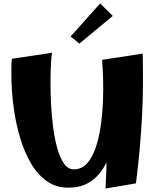

<svg xmlns="http://www.w3.org/2000/svg" viewBox="-20 -1077 906 1110"><path d="M376 8Q303 8 249.5 -30.5Q196 -69 158.5 -133.5Q121 -198 97 -278Q73 -358 61 -441.5Q49 -525 46.5 -602.5Q44 -680 48 -737L281 -772Q277 -753 274.5 -707Q272 -661 272 -599Q272 -537 275.5 -469Q279 -401 288 -335Q297 -269 312.5 -215.5Q328 -162 351 -130Q374 -98 406 -98Q452 -98 482.5 -131.5Q513 -165 532.5 -221.5Q552 -278 562 -347Q572 -416 575 -487.5Q578 -559 576 -622.5Q574 -686 570 -731L662 -529Q661 -480 657.5 -421.5Q654 -363 644.5 -302.5Q635 -242 616 -187Q597 -132 566 -88Q535 -44 488 -18Q441 8 376 8ZM590 13Q596 -94 597 -186Q598 -278 595.5 -364.5Q593 -451 587 -540.5Q581 -630 570 -731L805 -767Q807 -675 806.5 -587.5Q806 -500 801.5 -411Q797 -322 788.5 -225.5Q780 -129 766 -17ZM439 -825 388 -866 559 -1057 632 -985Z"/></svg>

Font: Marhey Light SemiBold
Style: Regular
Weight: 600
Version: Version 1.000